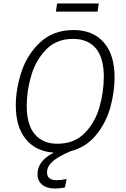

<svg xmlns="http://www.w3.org/2000/svg" viewBox="-20 -869 728 1106"><path d="M542 -802H302L309 -849H549ZM251 124Q251 169 306 169Q333 169 364 162L354 211Q324 217 298 217Q249 217 222.5 194.5Q196 172 196 136Q196 97 218 66.5Q240 36 290 10Q188 4 129.5 -66.5Q71 -137 71 -262Q71 -359 105 -459Q139 -559 214 -627.5Q289 -696 404 -696Q514 -696 577 -625.5Q640 -555 640 -424Q640 -336 614.5 -247Q589 -158 532 -89.5Q475 -21 387 2Q314 33 282.5 61.5Q251 90 251 124ZM310 -41Q408 -41 468 -102.5Q528 -164 553 -252Q578 -340 578 -427Q578 -536 532 -590.5Q486 -645 401 -645Q305 -645 245.5 -583.5Q186 -522 160 -434Q134 -346 134 -260Q134 -150 180.5 -95.5Q227 -41 310 -41Z"/></svg>

Font: Fira Sans Light
Style: Italic
Weight: 300
Italic angle: -8°
Designer: bBox Type GmbH & Carrois Corporate GbR & Edenspiekermann AG
Foundry: bBox Type GmbH & Carrois Corporate GbR & Edenspiekermann AG
Version: Version 4.301